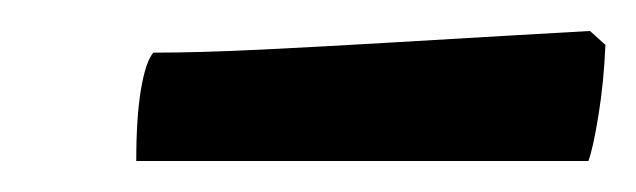

<svg xmlns="http://www.w3.org/2000/svg" viewBox="-20 -674 411 124"><path d="M68 -570Q68 -598 71 -616Q74 -634 79 -640Q109 -640 149.5 -642Q190 -644 232 -646.5Q274 -649 308.5 -651Q343 -653 361 -654L371 -645Q370 -621 366.5 -599.5Q363 -578 360 -570Z"/></svg>

Font: Texturina
Style: Bold Italic
Weight: 700
Italic angle: -11°
Designer: Guillermo Torres Carreño
Foundry: Omnibus-Type
Version: Version 1.002; ttfautohint (v1.8.3)